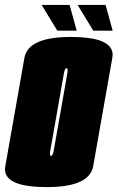

<svg xmlns="http://www.w3.org/2000/svg" viewBox="-53 -757 479 782"><path d="M137.5 5Q-6.5 5 -28.5 -47Q-35 -61.5 -31.5 -80Q-16.5 -165 7.5 -300.5L46.5 -521.5Q61.5 -606.5 235.5 -606.5Q379.5 -606.5 401.5 -554.5Q408 -540 404.5 -521.5L365.5 -300.5Q341.5 -165 326.5 -80Q311.5 5 137.5 5ZM155 -122Q162 -122 166 -144.5Q170 -167 193.5 -300.5Q217 -434.5 221 -457Q224.5 -476.5 219.5 -479Q219 -479.5 218 -479.5Q211 -479.5 207 -457Q203 -434.5 179.5 -300.5Q156 -167 152 -144.5Q148.5 -125 153.5 -122.5Q154 -122 155 -122ZM327 -632 263 -737H377L406 -632ZM180.5 -632 116.5 -737H230.5L259.5 -632Z"/></svg>

Font: Anybody UltraCondensed Black
Style: Italic
Weight: 900
Width: 1
Italic angle: -10°
Designer: Tyler Finck
Foundry: Etcetera Type Company
Version: Version 1.010; ttfautohint (v1.8.3) -l 8 -r 50 -G 200 -x 14 